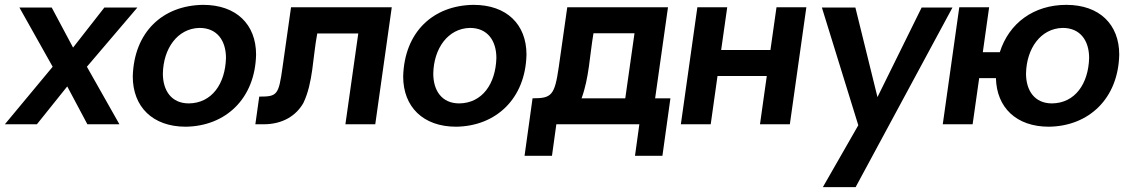

<svg xmlns="http://www.w3.org/2000/svg" viewBox="-66 -512 4666 791"><path d="M14 -481 151 -237 -46 0H86L211 -156L294 0H426L292 -237L500 -481H364L235 -316L147 -481Z M712 -86C640 -86 605 -139 605 -209C607 -312 665 -395 756 -397C829 -397 865 -344 865 -273C862 -167 807 -87 712 -86ZM989 -287C989 -412 907 -492 771 -492C604 -490 486 -380 481 -197C481 -72 563 10 699 10C864 8 985 -106 989 -287Z M1020 0C1098 0 1154 -35 1184 -88C1224 -172 1222 -273 1241 -374H1410L1357 0H1480L1548 -482H1133L1098 -235C1082 -120 1076 -114 1002 -114L986 0Z M1826 -86C1754 -86 1719 -139 1719 -209C1721 -312 1779 -395 1870 -397C1943 -397 1979 -344 1979 -273C1976 -167 1921 -87 1826 -86ZM2103 -287C2103 -412 2021 -492 1885 -492C1718 -490 1600 -380 1595 -197C1595 -72 1677 10 1813 10C1978 8 2099 -106 2103 -287Z M2510 -107H2330C2361 -192 2363 -281 2379 -375H2548ZM2568 0 2550 130H2663L2696 -107H2633L2686 -482H2271L2236 -236C2219 -118 2206 -107 2128 -107L2095 130H2208L2226 0Z M2807 -482 2739 0H2862L2890 -199H3093L3065 0H3188L3256 -482H3133L3108 -306H2905L2930 -482Z M3320 -481 3470 4 3324 259H3459L3858 -481H3731L3549 -112L3458 -481Z M4545 -287C4545 -412 4463 -492 4327 -492C4193 -492 4091 -417 4053 -297H3983L4009 -482H3886L3818 0H3941L3968 -190H4037C4040 -69 4121 10 4255 10C4420 8 4541 -106 4545 -287ZM4268 -86C4196 -86 4161 -139 4161 -209C4163 -312 4221 -395 4312 -397C4385 -397 4421 -344 4421 -273C4418 -167 4363 -87 4268 -86Z"/></svg>

Font: Cantarell
Style: BoldOblique
Weight: 700
Italic angle: -8°
Designer: Dave Crossland
Version: Version 0.024